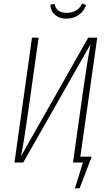

<svg xmlns="http://www.w3.org/2000/svg" viewBox="-20 -888 585 1049"><path d="M342.8 -786.1Q304.2 -786.1 280.3 -807.1Q256.3 -828.1 254.9 -862.8L278.8 -866.2Q287.1 -817.9 344.2 -817.9Q405.3 -817.9 428.2 -868.2L450.2 -860.8Q439.5 -826.7 410.2 -806.4Q380.9 -786.1 342.8 -786.1ZM511.2 -682.1 418.9 -32.2H481L415 141.1H389.2L433.1 0H378.9L433.1 -386.2Q457 -555.7 475.1 -647L106.9 0H59.1L154.8 -682.1H190.9L136.2 -293.9Q114.7 -137.2 95.2 -35.2L461.9 -682.1Z"/></svg>

Font: Fira Sans Compressed UltraLight
Style: Italic
Weight: 200
Width: 3
Italic angle: -8°
Designer: Carrois Corporate & Edenspiekermann AG
Foundry: Carrois Corporate GbR & Edenspiekermann AG
Version: Version 4.203;PS 004.203;hotconv 1.0.88;makeotf.lib2.5.64775